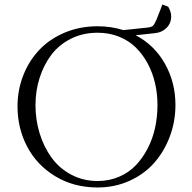

<svg xmlns="http://www.w3.org/2000/svg" viewBox="-20 -828 857 856"><path d="M58.1 -354Q58.1 -427.2 84 -492.7Q109.9 -558.1 156 -606.4Q202.1 -654.8 269.3 -682.9Q336.4 -710.9 415 -710.9Q476.1 -710.9 529.8 -693.8L638.2 -705.1Q656.2 -707 663.1 -714.4Q669.9 -721.7 679.2 -744.1L704.1 -808.1L730 -797.9Q743.2 -775.4 743.2 -754.9Q743.2 -724.6 722.7 -703.9Q702.1 -683.1 670.9 -680.2L585 -670.9Q668.5 -627 715.3 -543.9Q762.2 -460.9 762.2 -359.9Q762.2 -286.6 737.3 -220Q712.4 -153.3 668.2 -102.8Q624 -52.2 558.1 -22.2Q492.2 7.8 415 7.8Q309.1 7.8 226.8 -42Q144.5 -91.8 101.3 -173.8Q58.1 -255.9 58.1 -354ZM138.2 -358.9Q138.2 -293.5 156.7 -233.4Q175.3 -173.3 209.5 -125.7Q243.7 -78.1 297.1 -49.6Q350.6 -21 415 -21Q466.3 -21 510.5 -39.8Q554.7 -58.6 585.7 -91.3Q616.7 -124 638.9 -167.2Q661.1 -210.4 671.6 -259.3Q682.1 -308.1 682.1 -359.9Q682.1 -409.7 671.4 -456.5Q660.6 -503.4 638.7 -544.4Q616.7 -585.4 585.4 -616.2Q554.2 -647 510.5 -664.6Q466.8 -682.1 415 -682.1Q349.6 -682.1 296.1 -655.3Q242.7 -628.4 208.7 -583.3Q174.8 -538.1 156.5 -480.5Q138.2 -422.9 138.2 -358.9Z"/></svg>

Font: Dihjauti S
Style: Regular
Weight: 400
Designer: T. Christopher White
Version: Version 3.0.0